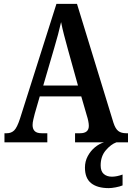

<svg xmlns="http://www.w3.org/2000/svg" viewBox="-20 -734 680 990"><path d="M3 0V-47H15Q38 -47 53 -61.5Q68 -76 83 -122L271 -714H377L565 -101Q575 -70 590 -58.5Q605 -47 631 -47H640V0H367V-47H393Q438 -47 438 -85Q438 -96 435 -110.5Q432 -125 428 -137L399 -237H185L159 -147Q156 -135 152 -118.5Q148 -102 148 -89Q148 -69 159 -58Q170 -47 195 -47H224V0ZM203 -293H382L330 -480Q319 -520 310 -554.5Q301 -589 295 -620Q281 -558 260 -488ZM541 236Q482 236 450 210.5Q418 185 418 130Q418 98 432.5 71Q447 44 469.5 25.5Q492 7 516 0H580Q552 10 525.5 41Q499 72 499 119Q499 149 515 163Q531 177 557 177Q582 177 612 166V222Q598 228 576.5 232Q555 236 541 236Z"/></svg>

Font: Noto Serif Khmer Condensed SemiBold
Style: Regular
Weight: 600
Width: 3
Designer: Danh Hong and the Monotype Design Team
Foundry: Monotype Imaging Inc.
Version: Version 2.004; ttfautohint (v1.8.4.7-5d5b)